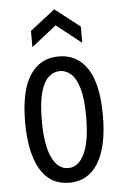

<svg xmlns="http://www.w3.org/2000/svg" viewBox="-54 -785 540 836"><g transform="rotate(-5 216.0 -367.0)"><path d="M216 12Q131 12 88.5 -61.5Q46 -135 46 -266Q46 -404 90.5 -472Q135 -540 216 -540Q297 -540 341.5 -472.5Q386 -405 386 -267Q386 -132 342 -60Q298 12 216 12ZM216 -52Q261 -52 287 -106.5Q313 -161 313 -269Q313 -346 300 -391Q287 -436 265 -456Q243 -476 216 -476Q189 -476 167 -456.5Q145 -437 132 -391.5Q119 -346 119 -268Q119 -161 145 -106.5Q171 -52 216 -52ZM106 -590V-661L215 -746L324 -661V-590L215 -676Z"/></g></svg>

Font: Bricolage Grotesque 12pt Condensed Light
Style: Regular
Weight: 300
Width: 3
Designer: Mathieu Triay
Foundry: Atelier Triay
Version: Version 1.001; ttfautohint (v1.8.4.7-5d5b);gftools[0.9.33.de